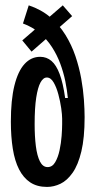

<svg xmlns="http://www.w3.org/2000/svg" viewBox="-20 -700 363 730"><path d="M158.7 10.7Q121 10.7 95 -6.5Q69 -23.7 52.5 -56Q36 -88.3 28.7 -134.3Q21.3 -180.3 21.3 -237.7Q21.3 -320 34.8 -374.7Q48.3 -429.3 73.3 -456.7Q98.3 -484 132.7 -484Q157.3 -484 175.7 -468.3Q194 -452.7 206.8 -418.5Q219.7 -384.3 227.7 -327.3H238Q235 -358 228.2 -391.7Q221.3 -425.3 209 -458.3Q196.7 -491.3 177.7 -520.8Q158.7 -550.3 131.5 -573.7Q104.3 -597 67.3 -610.7L89.3 -679.7Q137 -663.7 171 -634.7Q205 -605.7 228.7 -567.5Q252.3 -529.3 266.7 -486.8Q281 -444.3 288.7 -402Q296.3 -359.7 299 -321.5Q301.7 -283.3 301.7 -254.7Q301.7 -175.7 289.3 -124.2Q277 -72.7 256 -43Q235 -13.3 209.8 -1.3Q184.7 10.7 158.7 10.7ZM161 -64.7Q179 -64.7 189.8 -83.2Q200.7 -101.7 206.5 -128.8Q212.3 -156 214.3 -183.2Q216.3 -210.3 216.3 -227.7V-248.7Q216.3 -263.3 212.7 -289Q209 -314.7 201.8 -341.5Q194.7 -368.3 183.8 -386.8Q173 -405.3 158 -405.3Q144.3 -405.3 134 -386.5Q123.7 -367.7 117.7 -328.8Q111.7 -290 111.7 -228.3Q111.7 -181.7 116.3 -144.7Q121 -107.7 131.8 -86.2Q142.7 -64.7 161 -64.7ZM64.7 -546.3 218.7 -679.7 254.3 -638.7 100 -503.7Z"/></svg>

Font: Bricolage Grotesque 96pt ExtraBold Condensed
Style: Regular
Weight: 800
Width: 3
Version: Version 1.001;gftools[0.9.33.dev8+g029e19f]